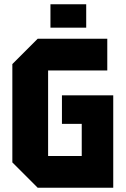

<svg xmlns="http://www.w3.org/2000/svg" viewBox="-20 -882 590 902"><path d="M38 -119V-581L157 -700H484V-551H206V-149H364V-300H271V-434H512V0H157ZM217 -752V-862H385V-752Z"/></svg>

Font: Tektur SemiCondensed
Style: Bold
Weight: 700
Width: 4
Designer: Adam Jagosz
Foundry: Adam Jagosz
Version: Version 1.005;gftools[0.9.30]